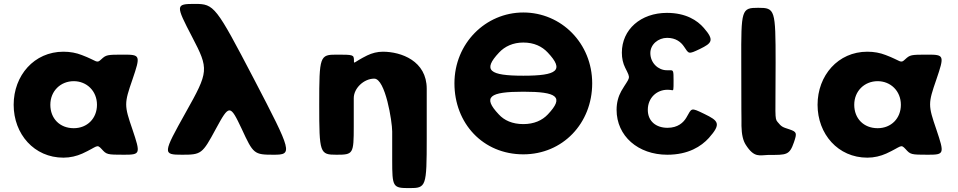

<svg xmlns="http://www.w3.org/2000/svg" viewBox="-20 -793 4912 984"><path d="M50 -256C50 -106 155 15 305 15C340 15 373 7 402 -6C481 -42 475 -57 501 -29C526 -1 529 0 615 0C700 0 701 -4 659 -129C616 -254 616 -262 659 -386C701 -509 699 -513 614 -513C528 -513 524 -512 499 -489C474 -465 479 -481 399 -511C371 -522 340 -528 305 -528C155 -528 50 -406 50 -256ZM238 -256C238 -327 291 -377 358 -377C424 -377 477 -327 477 -256C477 -186 427 -136 358 -136C286 -136 238 -186 238 -256Z M1219 -132C1278 -4 1282 0 1382 0C1481 0 1478 -11 1282 -387C1086 -762 1078 -773 979 -773C879 -773 879 -768 965 -603C1051 -438 1050 -427 932 -217C814 -6 813 0 913 0C1012 0 1017 -4 1086 -132C1155 -259 1159 -259 1219 -132Z M1705 0C1790 0 1793 -4 1793 -145V-290C1793 -341 1845 -390 1898 -390C1955 -390 1990 -170 1990 -119V26C1990 167 1993 171 2079 171C2164 171 2167 164 2167 -84V-338C2167 -481 2036 -528 1942 -528C1914 -528 1887 -521 1862 -509C1789 -473 1794 -460 1794 -486C1793 -512 1790 -513 1705 -513C1619 -513 1616 -506 1616 -257C1616 -7 1619 0 1705 0Z M2662 -405C2489 -405 2451 -432 2538 -524C2567 -555 2609 -575 2662 -575C2717 -575 2758 -555 2787 -524C2874 -432 2835 -405 2662 -405ZM2662 -323C2835 -323 2873 -297 2788 -207C2759 -176 2717 -157 2662 -157C2606 -157 2564 -176 2536 -207C2451 -297 2489 -323 2662 -323ZM2309 -366C2309 -161 2455 -2 2662 -2C2864 -2 3015 -161 3015 -366C3015 -571 2857 -729 2662 -729C2469 -729 2309 -571 2309 -366Z M3485 -555C3511 -517 3506 -513 3567 -542C3628 -572 3643 -586 3587 -650C3554 -688 3496 -727 3398 -727C3264 -727 3167 -642 3167 -523C3167 -494 3173 -468 3184 -446C3215 -384 3209 -403 3164 -326C3149 -299 3140 -267 3140 -230C3140 -96 3250 0 3400 0C3508 0 3574 -43 3613 -86C3678 -159 3662 -174 3590 -209C3518 -244 3526 -239 3498 -191C3483 -165 3454 -138 3401 -138C3343 -138 3300 -171 3300 -230C3300 -291 3345 -333 3401 -333C3410 -333 3417 -332 3423 -331C3432 -329 3432 -330 3432 -381C3432 -431 3431 -433 3414 -433H3397C3354 -433 3313 -470 3313 -521C3313 -566 3354 -599 3399 -599C3444 -599 3470 -577 3485 -555Z M3866 -753C3780 -753 3778 -745 3779 -476C3779 -207 3780 -199 3780 -183V-167V-148C3781 -103 3788 -73 3802 -51C3846 18 3873 2 3918 1C4011 1 4026 3 4049 -64C4065 -111 4064 -117 4026 -130C3988 -142 3985 -144 3965 -168C3949 -186 3955 -199 3955 -472C3955 -745 3952 -753 3866 -753Z M4170 -256C4170 -106 4275 15 4425 15C4460 15 4493 7 4522 -6C4601 -42 4595 -57 4621 -29C4646 -1 4649 0 4735 0C4820 0 4821 -4 4779 -129C4736 -254 4736 -262 4779 -386C4821 -509 4819 -513 4734 -513C4648 -513 4644 -512 4619 -489C4594 -465 4599 -481 4519 -511C4491 -522 4460 -528 4425 -528C4275 -528 4170 -406 4170 -256ZM4358 -256C4358 -327 4411 -377 4478 -377C4544 -377 4597 -327 4597 -256C4597 -186 4547 -136 4478 -136C4406 -136 4358 -186 4358 -256Z"/></svg>

Font: Hussar Print
Style: Bold
Weight: 700
Foundry: Cannot Into Space Fonts
Version: Version 2.00